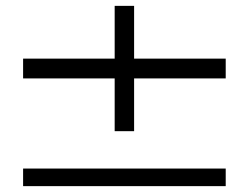

<svg xmlns="http://www.w3.org/2000/svg" viewBox="-20 -635 849 655"><path d="M437.5 -435H750V-367.5H437.5V-187.5H371.2V-367.5H58.8V-435H371.2V-615H437.5ZM58.8 0V-60H750V0Z"/></svg>

Font: Now Alt
Style: Regular
Weight: 400
Designer: Alfredo Marco Pradil
Foundry: Alfredo Marco Pradil
Version: Version 1.002;PS 001.002;hotconv 1.0.88;makeotf.lib2.5.64775